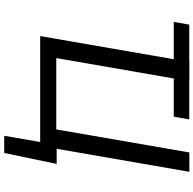

<svg xmlns="http://www.w3.org/2000/svg" viewBox="-24 -728 922 915"><g transform="rotate(90 437.5 -270.0)"><path d="M261.7 -636.7H84L96.7 -710.4H270.5V-710.9H362.3V-710.4H548.8L535.6 -636.7H353.5L256.3 -76.7H596.2L706.1 -710.9H798.3L688.5 -78.6H760.7L708.5 171.4H626.5L656.2 0H151.4Z"/></g></svg>

Font: Roboto
Style: Italic
Weight: 400
Italic angle: -12°
Designer: Google
Version: Version 2.134; 2016; ttfautohint (v1.6)